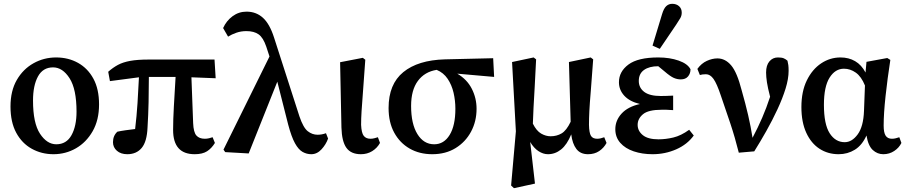

<svg xmlns="http://www.w3.org/2000/svg" viewBox="-20 -794 4753 1006"><path d="M260 14Q198 14 146.5 -14.5Q95 -43 65 -98.5Q35 -154 35 -236Q35 -318 68 -375Q101 -432 155.5 -462.5Q210 -493 274 -493Q338 -493 389 -464.5Q440 -436 469.5 -381.5Q499 -327 499 -247Q499 -165 465.5 -106.5Q432 -48 378 -17Q324 14 260 14ZM275 -38Q328 -38 354.5 -85.5Q381 -133 381 -209Q381 -327 344.5 -384Q308 -441 258 -441Q205 -441 179 -393.5Q153 -346 153 -267Q153 -149 189.5 -93.5Q226 -38 275 -38Z M556 -369 547 -418Q572 -440 598 -454Q624 -468 662 -475Q700 -482 759 -482H1104L1110 -384L983 -389L992 -149Q994 -101 1009 -84Q1024 -67 1053 -67Q1064 -67 1075 -69.5Q1086 -72 1094 -75L1106 -45Q1089 -17 1065 -1.5Q1041 14 1000 14Q887 14 887 -113Q887 -166 891 -236.5Q895 -307 900 -391H760Q760 -326 758.5 -258Q757 -190 753 -126Q750 -52 722.5 -19Q695 14 647 14Q613 14 592.5 -4Q572 -22 572 -49Q572 -83 595 -104Q613 -108 638 -111.5Q663 -115 688 -118Q696 -184 700.5 -253.5Q705 -323 708 -389Z M1611 14Q1587 14 1565.5 2Q1544 -10 1525.5 -43.5Q1507 -77 1490 -141L1433 -366L1283 10L1160 3L1151 -10L1392 -498L1375 -550Q1359 -597 1335 -614Q1311 -631 1271 -631Q1243 -631 1218.5 -622.5Q1194 -614 1175 -602L1149 -647Q1166 -685 1198.5 -709Q1231 -733 1272 -733Q1322 -733 1357.5 -701Q1393 -669 1416 -597L1549 -184Q1569 -125 1592.5 -106.5Q1616 -88 1644 -88Q1666 -88 1688 -96L1699 -68Q1688 -37 1664.5 -11.5Q1641 14 1611 14Z M1871 14Q1819 14 1795 -19.5Q1771 -53 1769 -126L1762 -468L1881 -491L1894 -481Q1887 -379 1882 -315.5Q1877 -252 1874.5 -212Q1872 -172 1872 -140Q1874 -97 1886 -82Q1898 -67 1921 -67Q1931 -67 1941 -69.5Q1951 -72 1960 -75L1971 -45Q1956 -18 1930 -2Q1904 14 1871 14Z M2245 14Q2178 14 2126.5 -15.5Q2075 -45 2045.5 -99Q2016 -153 2016 -228Q2016 -353 2093 -416Q2170 -479 2311 -483L2564 -489L2569 -391L2376 -408Q2427 -378 2452 -329Q2477 -280 2477 -224Q2477 -158 2448 -104Q2419 -50 2367 -18Q2315 14 2245 14ZM2134 -239Q2134 -145 2167 -91.5Q2200 -38 2255 -38Q2306 -38 2336 -87Q2366 -136 2366 -224Q2366 -267 2356.5 -308Q2347 -349 2325.5 -381Q2304 -413 2268 -428Q2205 -418 2169.5 -370Q2134 -322 2134 -239Z M2658 178 2683 -106 2663 -469 2776 -493 2789 -483Q2785 -398 2781.5 -337Q2778 -276 2775.5 -230.5Q2773 -185 2772 -146Q2791 -108 2815.5 -94Q2840 -80 2865 -80Q2897 -80 2922.5 -95Q2948 -110 2970 -156L2961 -469L3075 -493L3088 -483Q3081 -381 3075.5 -317Q3070 -253 3068 -212.5Q3066 -172 3066 -140Q3067 -97 3076.5 -82Q3086 -67 3109 -67Q3119 -67 3128.5 -69.5Q3138 -72 3146 -75L3158 -45Q3144 -19 3119.5 -2.5Q3095 14 3061 14Q3021 14 3000 -13.5Q2979 -41 2973 -90Q2951 -36 2920 -11Q2889 14 2851 14Q2826 14 2801.5 -2Q2777 -18 2758 -50L2783 168L2673 192Z M3399 14Q3345 14 3300.5 -1Q3256 -16 3230 -45.5Q3204 -75 3204 -117Q3204 -163 3237 -199Q3270 -235 3333 -249Q3279 -262 3251 -292.5Q3223 -323 3223 -363Q3223 -419 3273 -456Q3323 -493 3429 -493Q3489 -493 3536 -476.5Q3583 -460 3598 -431Q3598 -409 3585 -393.5Q3572 -378 3547 -378Q3528 -378 3510 -386Q3492 -394 3463 -419L3429 -447Q3382 -447 3354.5 -427.5Q3327 -408 3327 -370Q3327 -334 3355.5 -312.5Q3384 -291 3442 -291Q3457 -291 3471 -291.5Q3485 -292 3507 -293V-217Q3482 -219 3470.5 -219Q3459 -219 3448 -219Q3377 -219 3349 -195.5Q3321 -172 3321 -140Q3321 -108 3348 -86Q3375 -64 3430 -64Q3468 -64 3508 -73.5Q3548 -83 3591 -114L3615 -84Q3581 -37 3523 -11.5Q3465 14 3399 14ZM3399 -555 3449 -720Q3458 -750 3471 -762Q3484 -774 3502 -774Q3524 -774 3538 -761.5Q3552 -749 3552 -728Q3552 -712 3544.5 -699Q3537 -686 3523 -665L3437 -538Z M3851 6Q3831 -74 3807 -146Q3783 -218 3757 -293Q3736 -356 3718.5 -380.5Q3701 -405 3679 -405Q3669 -405 3661.5 -404Q3654 -403 3647 -401L3634 -433Q3655 -462 3683.5 -475Q3712 -488 3739 -488Q3780 -488 3811 -451.5Q3842 -415 3866 -321Q3886 -251 3900 -190.5Q3914 -130 3923 -72Q3951 -125 3973.5 -177Q3996 -229 4015 -287Q4003 -333 3998.5 -362.5Q3994 -392 3994 -414Q3994 -452 4011.5 -472.5Q4029 -493 4056 -493Q4076 -493 4086.5 -488.5Q4097 -484 4106 -476Q4109 -464 4110.5 -453Q4112 -442 4112 -423Q4112 -381 4096 -329.5Q4080 -278 4053.5 -221Q4027 -164 3995.5 -108Q3964 -52 3932 -1Z M4297 -245Q4297 -143 4327 -96Q4357 -49 4406 -49Q4444 -49 4474 -90Q4504 -131 4507 -213L4512 -346Q4493 -393 4464 -413.5Q4435 -434 4402 -434Q4356 -434 4326.5 -387Q4297 -340 4297 -245ZM4374 14Q4318 14 4274 -14.5Q4230 -43 4204.5 -98.5Q4179 -154 4179 -233Q4179 -315 4207.5 -373Q4236 -431 4282.5 -462Q4329 -493 4384 -493Q4427 -493 4460.5 -473.5Q4494 -454 4515 -414L4520 -470L4629 -490L4645 -480Q4630 -383 4620 -291Q4610 -199 4610 -136Q4610 -99 4620.5 -83Q4631 -67 4653 -67Q4664 -67 4673.5 -69.5Q4683 -72 4692 -75L4703 -45Q4691 -20 4665.5 -3Q4640 14 4608 14Q4577 14 4553 -8Q4529 -30 4520 -84Q4497 -33 4459 -9.5Q4421 14 4374 14Z"/></svg>

Font: Source Serif Pro Semibold
Style: Regular
Weight: 600
Designer: Frank Grießhammer
Foundry: Adobe Systems Incorporated
Version: Version 3.000;hotconv 1.0.109;makeotfexe 2.5.65596